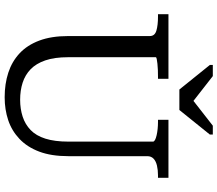

<svg xmlns="http://www.w3.org/2000/svg" viewBox="-76 -870 955 844"><g transform="rotate(90 402.0 -447.5)"><path d="M373 -758H463L571 -892V-905H532L418 -816H428L314 -905H265V-892ZM231 -269Q231 -209 245 -168.5Q259 -128 284 -104Q309 -80 343 -69Q377 -58 418 -58Q458 -58 492 -69Q526 -80 551 -104Q576 -128 589 -169Q602 -210 602 -270V-642Q602 -647 594.5 -651Q587 -655 574 -658Q561 -661 546 -662.5Q531 -664 516 -664H506V-710H761V-664H750Q727 -664 707.5 -659.5Q688 -655 677 -644.5Q666 -634 666 -617V-270Q666 -195 646 -142Q626 -89 590 -55Q554 -21 507.5 -5.5Q461 10 407 10Q348 10 299 -6Q250 -22 214 -55.5Q178 -89 158 -142Q138 -195 138 -269V-628Q138 -650 114 -657Q90 -664 53 -664H42V-710H326V-664H317Q303 -664 287.5 -663.5Q272 -663 259.5 -661.5Q247 -660 239 -658.5Q231 -657 231 -654Z"/></g></svg>

Font: Roboto Serif 28pt
Style: Regular
Weight: 400
Designer: Greg Gazdowicz
Foundry: Commercial Type
Version: Version 1.008